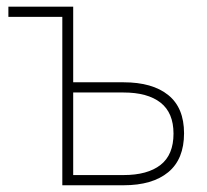

<svg xmlns="http://www.w3.org/2000/svg" viewBox="-20 -550 616 570"><path d="M197.3 -305.7H346.7Q432.6 -305.7 479.5 -267.8Q526.4 -230 526.4 -154.3Q526.4 -77.6 479.5 -38.8Q432.6 0 346.7 0H165V-500H4.9V-530.3H197.3ZM346.7 -30.3Q418 -30.3 456.5 -60.3Q495.1 -90.3 495.1 -153.3Q495.1 -215.3 456.5 -245.4Q418 -275.4 346.7 -275.4H197.3V-30.3Z"/></svg>

Font: Pretendard Std Thin
Style: Regular
Weight: 100
Designer: Base glyphs from Inter by Rasmus Andersson; Hangeul glyphs from Noto Sans CJK(Source Han Sans) by Jang Soo-young and Kan
Foundry: Kil Hyung-jin
Version: Version 1.309